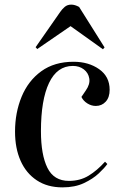

<svg xmlns="http://www.w3.org/2000/svg" viewBox="-20 -796 524 830"><path d="M298 -529Q363 -529 408.5 -497Q454 -465 454 -408Q454 -375 437 -356.5Q420 -338 394 -338Q375 -338 357.5 -349Q340 -360 332 -377L351 -405Q370 -432 366 -456.5Q362 -481 342.5 -496Q323 -511 295 -511Q227 -511 192 -437.5Q157 -364 157 -229Q157 -127 185 -70.5Q213 -14 278 -14Q326 -14 363 -36.5Q400 -59 434 -97L444 -87Q432 -70 407 -46.5Q382 -23 343 -4.5Q304 14 250 14Q185 14 139 -16.5Q93 -47 69 -101Q45 -155 45 -227Q45 -309 73.5 -378Q102 -447 158.5 -488Q215 -529 298 -529ZM432 -591 425 -583 285 -683 141 -584 134 -592 240 -744Q248 -756 259.5 -766Q271 -776 288 -776Q304 -776 322 -766Z"/></svg>

Font: Literata 72pt Medium
Style: Italic
Weight: 500
Italic angle: -2°
Designer: Latin by Veronika Burian and Jose Scaglione. Greek by Irene Vlachou. Cyrillic by Vera Evstafieva
Foundry: TypeTogether
Version: Version 3.002